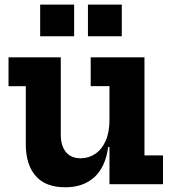

<svg xmlns="http://www.w3.org/2000/svg" viewBox="-20 -800 750 834"><path d="M455.5 -426H374V-551H607.5V-125H688V0H455.5ZM244 -551V-214Q244 -167.5 266 -140Q288 -112.5 330.5 -112.5Q365 -112.5 393.5 -131.5Q422 -150.5 438.8 -187.8Q455.5 -225 455.5 -280L482 -161.5H450Q438 -74 389.8 -30.2Q341.5 13.5 263.5 13.5Q177.5 13.5 134.8 -36Q92 -85.5 92 -173.5V-425.5H17V-551ZM154.5 -780H302V-642.5H154.5ZM362 -780H509V-642.5H362Z"/></svg>

Font: Hepta Slab ExtraLight
Style: Bold
Weight: 700
Version: Version 1.102